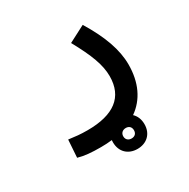

<svg xmlns="http://www.w3.org/2000/svg" viewBox="-144 -434 874 888"><g transform="rotate(-30 293.0 10.0)"><path d="M201.2 230C221.7 230 241.7 229 260.3 226.6C259.8 230.5 259.8 234.4 259.8 238.3C259.8 289.6 294.4 321.8 343.8 321.8C391.6 321.8 428.2 291 428.2 238.3C428.2 211.4 418.9 190.4 403.3 175.8C467.3 130.9 502.4 58.1 502.4 -38.1C502.4 -116.2 471.7 -202.1 410.2 -302.2L321.8 -256.3C376 -157.7 399.9 -94.7 399.9 -34.7C399.9 76.7 326.2 131.3 186.5 131.3C147.5 131.3 124 128.4 86.9 123.5L80.6 217.3C116.7 227.1 148.9 230 201.2 230ZM343.8 266.1C328.1 266.1 314.9 256.8 314.9 238.3C314.9 221.2 327.1 210.4 344.2 210.4C360.8 210.4 372.1 220.7 372.1 238.3C372.1 255.9 360.8 266.1 343.8 266.1Z"/></g></svg>

Font: Cascadia Mono NF
Style: Regular
Weight: 400
Monospace: yes
Designer: Aaron Bell
Foundry: Saja Typeworks
Version: Version 2404.023